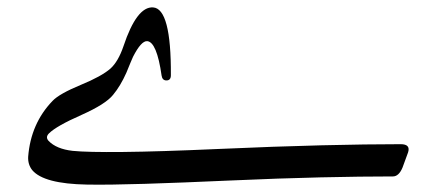

<svg xmlns="http://www.w3.org/2000/svg" viewBox="-20 -476 1199 518"><path d="M416 -272Q403 -363 377 -365Q361 -366 339 -323Q337 -319 332.5 -308Q328 -297 321 -280Q305 -244 285 -220Q265 -195 200 -166Q132 -136 112 -116Q102 -106 111 -96Q132 -74 176 -69Q215 -65 312.5 -66Q410 -67 567 -74Q724 -81 847.5 -84Q971 -87 1061 -87Q1088 -87 1081 -65L1066 -24Q1056 0 1040 0Q955 0 845 2.5Q735 5 601 11Q467 17 370.5 20Q274 23 215 22Q98 20 67 -17Q55 -32 56 -53Q63 -143 122 -204Q140 -223 198 -247Q254 -270 278 -291Q299 -310 313 -351Q349 -459 393 -456Q442 -453 441 -273Q441 -259 429 -259Q418 -259 416 -272Z"/></svg>

Font: Amiri
Style: Italic
Weight: 400
Italic angle: 10°
Designer: Khaled Hosny
Version: Version 0.113